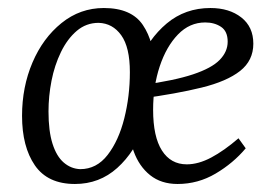

<svg xmlns="http://www.w3.org/2000/svg" viewBox="-20 -446 675 479"><path d="M167 13Q99 13 67 -33.5Q35 -80 35 -157Q35 -229 61 -290Q87 -351 133.5 -388.5Q180 -426 239 -426Q308 -426 336.5 -383.5Q365 -341 365 -277Q365 -200 341 -133.5Q317 -67 272.5 -27Q228 13 167 13ZM180 -24Q221 -24 248.5 -59.5Q276 -95 290 -150.5Q304 -206 304 -266Q304 -328 282.5 -358Q261 -388 226 -389Q195 -389 171.5 -369Q148 -349 132 -316Q116 -283 108.5 -244.5Q101 -206 101 -168Q101 -119 111 -87.5Q121 -56 139 -40.5Q157 -25 180 -24ZM505 -426Q552 -426 582 -402.5Q612 -379 612 -337Q612 -295 579 -269Q546 -243 483 -227.5Q420 -212 331 -200L335 -234Q415 -245 461.5 -260.5Q508 -276 528 -296.5Q548 -317 548 -342Q548 -368 531.5 -379Q515 -390 492 -390Q453 -390 424 -360Q395 -330 378.5 -280.5Q362 -231 362 -172Q362 -105 384 -70.5Q406 -36 446 -36Q475 -36 507 -53Q539 -70 575 -101L593 -76Q562 -39 518 -13Q474 13 423 13Q382 13 354.5 -9Q327 -31 313.5 -68.5Q300 -106 300 -152Q300 -224 325 -286.5Q350 -349 396 -387.5Q442 -426 505 -426Z"/></svg>

Font: Yrsa Light
Style: Italic
Weight: 300
Italic angle: -7.10001°
Designer: Anna Giedrys (Yrsa+Rasa design), David Brezina (Yrsa art-direction, Rasa art-direction, design)
Foundry: Rosetta Type Foundry
Version: Version 2.004